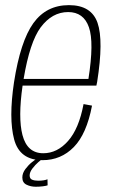

<svg xmlns="http://www.w3.org/2000/svg" viewBox="-20 -620 441 748"><path d="M145.5 4Q56.5 4 35 -77.2Q13.5 -158.5 34.5 -299Q59.5 -459.5 110 -529.8Q160.5 -600 248.5 -600Q336 -600 360 -531Q384 -462 358.5 -301Q357 -292 355.5 -286.5H68Q50 -161.5 67.5 -94Q86 -23 148.5 -23Q203 -23 245.2 -70.8Q287.5 -118.5 305.5 -214.5L338.5 -208.5Q317.5 -98 267.5 -47Q217.5 4 145.5 4ZM72 -312.5H324.5Q347 -455 326.5 -513.5Q306 -573 245.5 -573Q183 -573 138.5 -513.5Q96 -456 72 -312.5ZM119.5 107.5Q99.5 107.5 83.2 99.5Q67 91.5 67 71.5Q67 54.5 79 38.5Q91 22.5 104.5 11.8Q118 1 121.5 0H143.5Q141 1.5 129.2 11.8Q117.5 22 106.5 36.2Q95.5 50.5 95.5 63.5Q95.5 76 105 80Q114.5 84 128.5 84Q151.5 84 165 78.5L165.5 102Q160.5 104 147.2 105.8Q134 107.5 119.5 107.5Z"/></svg>

Font: Anybody ExtraLight
Style: Italic
Weight: 200
Italic angle: -10°
Designer: Tyler Finck
Foundry: Etcetera Type Company
Version: Version 1.010; ttfautohint (v1.8.3) -l 8 -r 50 -G 200 -x 14 